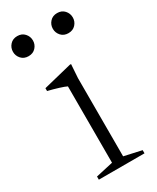

<svg xmlns="http://www.w3.org/2000/svg" viewBox="-180 -683 599 734"><g transform="rotate(-30 120.0 -316.0)"><path d="M156.5 -436 152.5 -376V-31L229 -14V0H27.5V-14L103.5 -31V-368Q95 -372.5 71.8 -379.8Q48.5 -387 25.5 -392.5V-405L151 -436ZM31.5 -543Q11.5 -543 -0.5 -556.2Q-12.5 -569.5 -12.5 -587Q-12.5 -605 -0.5 -618.2Q11.5 -631.5 31.5 -631.5Q51.5 -631.5 63.5 -618.2Q75.5 -605 75.5 -587Q75.5 -569.5 63.5 -556.2Q51.5 -543 31.5 -543ZM207.5 -543Q187.5 -543 175.5 -556.2Q163.5 -569.5 163.5 -587Q163.5 -605 175.5 -618.2Q187.5 -631.5 207.5 -631.5Q227.5 -631.5 239.5 -618.2Q251.5 -605 251.5 -587Q251.5 -569.5 239.5 -556.2Q227.5 -543 207.5 -543Z"/></g></svg>

Font: Newsreader Text Light
Style: Regular
Weight: 300
Designer: Hugues Gentile
Foundry: Production Type
Version: Version 1.002